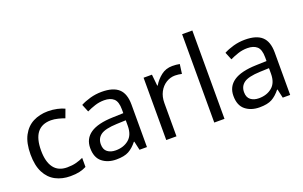

<svg xmlns="http://www.w3.org/2000/svg" viewBox="-89 -1151 2451 1552"><g transform="rotate(-20 1136.5 -375.0)"><path d="M300 10Q229 10 173.5 -19Q118 -48 86.5 -109Q55 -170 55 -265Q55 -364 88 -426Q121 -488 177.5 -517Q234 -546 306 -546Q347 -546 385 -537.5Q423 -529 447 -517L420 -444Q396 -453 364 -461Q332 -469 304 -469Q146 -469 146 -266Q146 -169 184.5 -117.5Q223 -66 299 -66Q343 -66 376.5 -75Q410 -84 438 -97V-19Q411 -5 378.5 2.5Q346 10 300 10Z M768 -545Q866 -545 913 -502Q960 -459 960 -365V0H896L879 -76H875Q840 -32 801.5 -11Q763 10 695 10Q622 10 574 -28.5Q526 -67 526 -149Q526 -229 589 -272.5Q652 -316 783 -320L874 -323V-355Q874 -422 845 -448Q816 -474 763 -474Q721 -474 683 -461.5Q645 -449 612 -433L585 -499Q620 -518 668 -531.5Q716 -545 768 -545ZM794 -259Q694 -255 655.5 -227Q617 -199 617 -148Q617 -103 644.5 -82Q672 -61 715 -61Q783 -61 828 -98.5Q873 -136 873 -214V-262Z M1376 -546Q1391 -546 1408.5 -544.5Q1426 -543 1439 -540L1428 -459Q1415 -462 1399.5 -464Q1384 -466 1370 -466Q1329 -466 1293 -443.5Q1257 -421 1235.5 -380.5Q1214 -340 1214 -286V0H1126V-536H1198L1208 -438H1212Q1238 -482 1279 -514Q1320 -546 1376 -546Z M1627 0H1539V-760H1627Z M2000 -545Q2098 -545 2145 -502Q2192 -459 2192 -365V0H2128L2111 -76H2107Q2072 -32 2033.5 -11Q1995 10 1927 10Q1854 10 1806 -28.5Q1758 -67 1758 -149Q1758 -229 1821 -272.5Q1884 -316 2015 -320L2106 -323V-355Q2106 -422 2077 -448Q2048 -474 1995 -474Q1953 -474 1915 -461.5Q1877 -449 1844 -433L1817 -499Q1852 -518 1900 -531.5Q1948 -545 2000 -545ZM2026 -259Q1926 -255 1887.5 -227Q1849 -199 1849 -148Q1849 -103 1876.5 -82Q1904 -61 1947 -61Q2015 -61 2060 -98.5Q2105 -136 2105 -214V-262Z"/></g></svg>

Font: Noto Sans Old South Arabian
Style: Regular
Weight: 400
Designer: Monotype Design Team
Foundry: Monotype Imaging Inc.
Version: Version 2.001; ttfautohint (v1.8.4.7-5d5b)